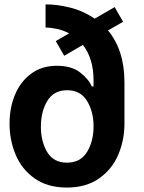

<svg xmlns="http://www.w3.org/2000/svg" viewBox="-20 -836 647 864"><path d="M540 -467V-279Q540 -206 512.5 -140.5Q485 -75 426.5 -33.5Q368 8 281 8Q194 8 136 -33Q78 -74 50.5 -139.5Q23 -205 23 -279Q23 -352 48 -411Q73 -470 121 -505Q169 -540 235 -540Q302 -540 340.5 -510Q379 -480 393 -447H401V-474Q401 -572 353 -634L269 -585L231 -651L291 -686Q264 -700 236 -706Q208 -712 185 -712V-816Q233 -817 293 -802.5Q353 -788 406 -752L496 -804L534 -738L466 -699Q540 -610 540 -467ZM401 -268Q401 -334 371.5 -382Q342 -430 282 -430Q222 -430 193 -382Q164 -334 164 -266Q164 -199 192.5 -151.5Q221 -104 281 -104Q342 -104 371.5 -152Q401 -200 401 -268Z"/></svg>

Font: Be Vietnam
Style: Bold
Weight: 700
Designer: Gabriel Lam
Foundry: TypeRant
Version: Version 4.000